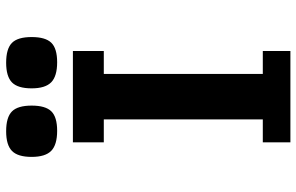

<svg xmlns="http://www.w3.org/2000/svg" viewBox="-194 -794 988 640"><g transform="rotate(-90 300.0 -474.0)"><path d="M145.5 -92H222V-622H145.5V-725H450V-622H373.5V-92H450V0H145.5ZM97 -862.5Q97 -908.5 116.8 -928Q136.5 -947.5 182.5 -947.5Q229 -947.5 248.5 -928.2Q268 -909 268 -862.5Q268 -816.5 249 -797Q230 -777.5 184 -777.5Q137.5 -777.5 117.2 -797.2Q97 -817 97 -862.5ZM325.5 -862.5Q325.5 -908.5 345.2 -928Q365 -947.5 411 -947.5Q457.5 -947.5 477 -928.2Q496.5 -909 496.5 -862.5Q496.5 -816.5 477.5 -797Q458.5 -777.5 412.5 -777.5Q366 -777.5 345.8 -797.2Q325.5 -817 325.5 -862.5Z"/></g></svg>

Font: JuliaMono ExtraBold
Style: Regular
Weight: 800
Monospace: yes
Designer: cormullion
Foundry: corm
Version: Version 0.055; ttfautohint (v1.8.4)